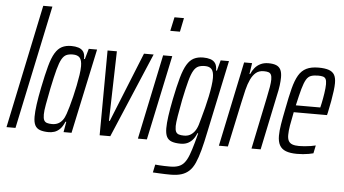

<svg xmlns="http://www.w3.org/2000/svg" viewBox="-62 -847 2059 1150"><g transform="rotate(5 967.5 -272.5)"><path d="M-3 0 153 -743H208L51 0Z M252 8Q220 8 199 0.5Q178 -7 168.5 -25.5Q159 -44 159 -77Q159 -107 165 -151Q171 -195 183 -254Q199 -333 213 -384.5Q227 -436 244.5 -465Q262 -494 285.5 -506Q309 -518 342 -518Q366 -518 385 -512Q404 -506 414.5 -491Q425 -476 424 -447H429L447 -510H497L388 0H340L351 -63H346Q333 -32 317 -17Q301 -2 284 3Q267 8 252 8ZM267 -42Q287 -42 302.5 -49.5Q318 -57 329.5 -72Q341 -87 349 -111Q355 -128 363 -156Q371 -184 379 -217Q387 -250 394 -284.5Q401 -319 405.5 -349.5Q410 -380 410 -402Q410 -438 397 -453Q384 -468 355 -468Q332 -468 316.5 -461Q301 -454 289 -433Q277 -412 265.5 -369.5Q254 -327 239 -255Q227 -194 220 -155.5Q213 -117 213 -95Q213 -72 218.5 -61Q224 -50 236 -46Q248 -42 267 -42Z M557 0 560 -510H616L605 -91H610L779 -510H837L621 0Z M924 -660 942 -743H999L982 -660ZM787 0 894 -510H949L841 0Z M1001 198Q985 198 967.5 197.5Q950 197 931.5 196Q913 195 894 194L904 146Q914 147 928 148Q942 149 958.5 149.5Q975 150 992 150Q1024 150 1045 142Q1066 134 1080 116Q1094 98 1105 69Q1116 40 1128 -3Q1131 -15 1136 -32Q1141 -49 1144 -63H1139Q1129 -37 1114.5 -21.5Q1100 -6 1083 1Q1066 8 1045 8Q1012 8 991 0.5Q970 -7 960.5 -25.5Q951 -44 951 -77Q951 -107 957 -150.5Q963 -194 975 -254Q991 -333 1005.5 -384.5Q1020 -436 1037.5 -465Q1055 -494 1078.5 -506Q1102 -518 1135 -518Q1159 -518 1178 -512Q1197 -506 1207.5 -491Q1218 -476 1218 -447H1223L1240 -510H1290L1198 -76Q1185 -12 1172.5 34.5Q1160 81 1146 112.5Q1132 144 1112.5 162.5Q1093 181 1066 189.5Q1039 198 1001 198ZM1060 -42Q1081 -42 1096 -50Q1111 -58 1123 -73.5Q1135 -89 1143 -114Q1148 -132 1156 -160.5Q1164 -189 1172.5 -222Q1181 -255 1188 -289Q1195 -323 1199 -352Q1203 -381 1203 -401Q1203 -438 1190 -453Q1177 -468 1150 -468Q1126 -468 1110 -461Q1094 -454 1081.5 -433Q1069 -412 1057.5 -369.5Q1046 -327 1031 -255Q1020 -198 1013 -155.5Q1006 -113 1006 -95Q1006 -72 1011.5 -61Q1017 -50 1029 -46Q1041 -42 1060 -42Z M1274 0 1381 -510H1429L1419 -444H1423Q1432 -465 1445.5 -481.5Q1459 -498 1479.5 -508Q1500 -518 1527 -518Q1556 -518 1574 -510.5Q1592 -503 1600.5 -486Q1609 -469 1609 -440Q1609 -419 1605.5 -391.5Q1602 -364 1594 -330L1525 0H1470L1534 -308Q1543 -350 1547.5 -377.5Q1552 -405 1552 -422Q1552 -441 1547 -451Q1542 -461 1531.5 -464.5Q1521 -468 1503 -468Q1475 -468 1456.5 -453Q1438 -438 1425 -410.5Q1412 -383 1403 -346.5Q1394 -310 1385 -267L1328 0Z M1744 8Q1703 8 1677 -2Q1651 -12 1639 -34Q1627 -56 1627 -91Q1627 -120 1633.5 -160Q1640 -200 1651 -254Q1665 -328 1678 -378.5Q1691 -429 1709 -459.5Q1727 -490 1755.5 -504Q1784 -518 1828 -518Q1866 -518 1889.5 -510Q1913 -502 1923.5 -484Q1934 -466 1934 -434Q1934 -415 1930.5 -387Q1927 -359 1921 -325.5Q1915 -292 1907 -255L1903 -239H1703Q1693 -191 1687.5 -157.5Q1682 -124 1682 -100Q1682 -77 1689.5 -64Q1697 -51 1712.5 -45.5Q1728 -40 1752 -40Q1766 -40 1785 -41.5Q1804 -43 1822.5 -46Q1841 -49 1852 -52L1842 -4Q1831 -1 1814.5 2Q1798 5 1780 6.5Q1762 8 1744 8ZM1712 -281H1859L1865 -307Q1871 -335 1876 -368Q1881 -401 1881 -423Q1881 -444 1875.5 -454Q1870 -464 1858.5 -467Q1847 -470 1830 -470Q1804 -470 1787 -464Q1770 -458 1758.5 -438.5Q1747 -419 1736.5 -381.5Q1726 -344 1712 -281Z"/></g></svg>

Font: Saira UltraCondensed
Style: Italic
Weight: 400
Width: 1
Italic angle: -12°
Designer: Hector Gatti with collaboration of the Omnibus-Type team
Foundry: Omnibus-Type
Version: Version 1.101